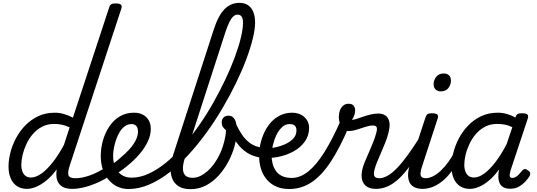

<svg xmlns="http://www.w3.org/2000/svg" viewBox="-20 -1312 3779 1351"><path d="M169 17Q129 17 100 -2Q71 -21 55.5 -56.5Q40 -92 40 -141Q40 -186 53 -237.5Q66 -289 92 -338.5Q118 -388 157.5 -429Q197 -470 249 -494.5Q301 -519 366 -519Q398 -519 430.5 -509.5Q463 -500 493 -484L747 -1256Q753 -1276 762.5 -1282Q772 -1288 792 -1288Q823 -1288 831.5 -1278.5Q840 -1269 833 -1249L470 -145Q454 -96 462.5 -77Q471 -58 510 -58Q522 -58 527 -46.5Q532 -35 530 -20.5Q528 -6 518 5.5Q508 17 489 17Q450 17 426.5 5.5Q403 -6 391.5 -25Q380 -44 377.5 -66.5Q375 -89 378 -112L379 -120Q342 -70 304 -40Q266 -10 232 3.5Q198 17 169 17ZM198 -63Q232 -63 270.5 -90Q309 -117 350 -168.5Q391 -220 430 -293L470 -416Q440 -430 413.5 -435Q387 -440 362 -440Q314 -440 276.5 -420.5Q239 -401 211.5 -369Q184 -337 166 -298.5Q148 -260 139 -222Q130 -184 130 -153Q130 -125 138 -104.5Q146 -84 161 -73.5Q176 -63 198 -63Z M489 17Q470 17 464 5.5Q458 -6 462.5 -20.5Q467 -35 479.5 -46.5Q492 -58 511 -58Q556 -58 611.5 -77.5Q667 -97 727 -136Q738 -143 748 -138Q758 -133 764 -121Q770 -109 769 -96.5Q768 -84 758 -77Q705 -43 656.5 -22.5Q608 -2 565.5 7.5Q523 17 489 17Z M726 -128Q754 -144 780 -163Q806 -182 829 -203Q863 -231 891 -262Q919 -293 935 -325Q951 -357 951 -385Q951 -411 939.5 -425Q928 -439 904 -439Q890 -439 883.5 -451Q877 -463 878.5 -479Q880 -495 891 -507Q902 -519 923 -519Q960 -519 986.5 -504.5Q1013 -490 1027 -464.5Q1041 -439 1041 -405Q1041 -361 1019.5 -315.5Q998 -270 961 -227Q924 -184 877 -146Q850 -123 819.5 -102.5Q789 -82 757 -64Z M884 18Q841 18 805.5 1Q770 -16 743.5 -47.5Q717 -79 703 -121.5Q689 -164 689 -214Q689 -269 704 -322.5Q719 -376 748.5 -421Q778 -466 822 -492.5Q866 -519 923 -519Q932 -519 934.5 -507Q937 -495 933.5 -479Q930 -463 922.5 -451Q915 -439 906 -439Q880 -439 859.5 -424.5Q839 -410 823.5 -385.5Q808 -361 797.5 -331Q787 -301 781.5 -271Q776 -241 776 -215Q776 -180 785 -152Q794 -124 811 -103.5Q828 -83 852 -72.5Q876 -62 907 -62Q966 -62 1027.5 -90.5Q1089 -119 1150 -169Q1211 -219 1269 -286Q1327 -353 1381 -430.5Q1435 -508 1481.5 -590.5Q1528 -673 1566.5 -754.5Q1605 -836 1632.5 -910.5Q1660 -985 1675 -1047.5Q1690 -1110 1690 -1153Q1690 -1170 1703 -1178Q1716 -1186 1733 -1186Q1750 -1186 1762.5 -1178Q1775 -1170 1775 -1153Q1775 -1108 1759 -1041.5Q1743 -975 1713 -895Q1683 -815 1640.5 -727.5Q1598 -640 1546 -551.5Q1494 -463 1433.5 -379.5Q1373 -296 1307 -224Q1241 -152 1170.5 -97.5Q1100 -43 1028 -12.5Q956 18 884 18Z M1321 19Q1267 19 1235.5 -2Q1204 -23 1191 -57.5Q1178 -92 1181 -134.5Q1184 -177 1198 -221L1485 -1107Q1517 -1205 1561 -1248.5Q1605 -1292 1665 -1292Q1701 -1292 1725.5 -1275.5Q1750 -1259 1762.5 -1227.5Q1775 -1196 1775 -1153Q1775 -1134 1762.5 -1125Q1750 -1116 1733 -1116Q1716 -1116 1703 -1125Q1690 -1134 1690 -1153Q1690 -1171 1686 -1183.5Q1682 -1196 1673.5 -1202.5Q1665 -1209 1651 -1209Q1637 -1209 1623.5 -1198Q1610 -1187 1596.5 -1161.5Q1583 -1136 1568 -1092L1290 -233Q1281 -205 1273.5 -175Q1266 -145 1267.5 -119Q1269 -93 1284.5 -77Q1300 -61 1336 -61Q1363 -61 1389 -73.5Q1415 -86 1439.5 -107.5Q1464 -129 1484.5 -157Q1505 -185 1521.5 -217Q1538 -249 1548 -282Q1553 -297 1558 -316.5Q1563 -336 1566.5 -357Q1570 -378 1570 -396Q1554 -409 1547 -421Q1540 -433 1540 -450Q1540 -471 1552.5 -484.5Q1565 -498 1587 -498Q1604 -498 1615 -490.5Q1626 -483 1633 -469.5Q1640 -456 1643 -437Q1646 -418 1646 -394Q1646 -343 1631 -286.5Q1616 -230 1587.5 -176Q1559 -122 1519 -77.5Q1479 -33 1429 -7Q1379 19 1321 19Z M1821 -202Q1764 -209 1720 -236.5Q1676 -264 1640.5 -315Q1605 -366 1573 -442Q1565 -461 1576.5 -473Q1588 -485 1604.5 -485Q1621 -485 1629 -466Q1654 -408 1681 -367Q1708 -326 1744 -302Q1780 -278 1830 -272Q1841 -270 1846 -258.5Q1851 -247 1850 -233Q1849 -219 1841.5 -209.5Q1834 -200 1821 -202Z M1818 -271Q1849 -265 1890.5 -270.5Q1932 -276 1972.5 -291.5Q2013 -307 2039.5 -332.5Q2066 -358 2066 -394Q2066 -418 2053.5 -428.5Q2041 -439 2017 -439Q2003 -439 1996.5 -451Q1990 -463 1991.5 -479Q1993 -495 2004 -507Q2015 -519 2036 -519Q2061 -519 2082.5 -511.5Q2104 -504 2120.5 -489.5Q2137 -475 2146 -455.5Q2155 -436 2155 -413Q2155 -358 2125 -316Q2095 -274 2045 -246.5Q1995 -219 1935 -207.5Q1875 -196 1815 -202Z M2015 18Q1971 18 1936.5 5.5Q1902 -7 1877 -29Q1852 -51 1835.5 -80Q1819 -109 1811 -143.5Q1803 -178 1803 -214Q1803 -255 1812 -297.5Q1821 -340 1839.5 -379.5Q1858 -419 1886 -450.5Q1914 -482 1952 -500.5Q1990 -519 2038 -519Q2049 -519 2053.5 -507Q2058 -495 2055 -479Q2052 -463 2042.5 -451Q2033 -439 2018 -439Q1989 -439 1965.5 -418Q1942 -397 1925.5 -363Q1909 -329 1900 -290.5Q1891 -252 1891 -217Q1891 -187 1898.5 -159Q1906 -131 1922 -108.5Q1938 -86 1965.5 -73Q1993 -60 2033 -60Q2092 -60 2149 -105.5Q2206 -151 2262 -240.5Q2318 -330 2376 -461Q2379 -468 2390 -468Q2401 -468 2414 -462.5Q2427 -457 2435 -447.5Q2443 -438 2438 -428Q2373 -274 2308 -175Q2243 -76 2171.5 -29Q2100 18 2015 18Z M2626 17Q2587 17 2564.5 3Q2542 -11 2532.5 -34Q2523 -57 2524.5 -85Q2526 -113 2535 -140Q2540 -157 2552 -185Q2564 -213 2578.5 -246Q2593 -279 2606.5 -313.5Q2620 -348 2628 -378Q2636 -408 2629.5 -418.5Q2623 -429 2604 -429Q2580 -429 2550.5 -419Q2521 -409 2490 -399.5Q2459 -390 2428 -390Q2408 -390 2393.5 -404.5Q2379 -419 2371.5 -442Q2364 -465 2364 -490Q2364 -513 2371.5 -534Q2379 -555 2394.5 -568.5Q2410 -582 2434 -582Q2457 -582 2468 -568.5Q2479 -555 2479 -535Q2479 -520 2473.5 -502.5Q2468 -485 2456 -469Q2469 -469 2489.5 -475.5Q2510 -482 2535.5 -491Q2561 -500 2588.5 -506.5Q2616 -513 2642 -513Q2672 -513 2692.5 -499Q2713 -485 2719.5 -454.5Q2726 -424 2712 -372Q2705 -344 2691.5 -310Q2678 -276 2663 -241.5Q2648 -207 2635.5 -177Q2623 -147 2618 -128Q2607 -94 2613 -76Q2619 -58 2648 -58Q2662 -58 2668.5 -46.5Q2675 -35 2672.5 -20.5Q2670 -6 2658.5 5.5Q2647 17 2626 17Z M2626 17Q2612 17 2605.5 5.5Q2599 -6 2601.5 -20.5Q2604 -35 2615.5 -46.5Q2627 -58 2648 -58Q2676 -58 2706.5 -75Q2737 -92 2771.5 -127Q2806 -162 2846.5 -217.5Q2887 -273 2936 -350Q2945 -363 2957.5 -361.5Q2970 -360 2977.5 -350.5Q2985 -341 2979 -328Q2926 -233 2880.5 -167Q2835 -101 2793 -60.5Q2751 -20 2710 -1.5Q2669 17 2626 17Z M2955 17Q2915 17 2891.5 3Q2868 -11 2859 -35Q2850 -59 2851.5 -89Q2853 -119 2864 -151L2973 -483Q2979 -503 2988.5 -509Q2998 -515 3018 -515Q3049 -515 3057.5 -505.5Q3066 -496 3059 -476L2951 -145Q2934 -95 2940.5 -76.5Q2947 -58 2976 -58Q2990 -58 2996.5 -46.5Q3003 -35 3001 -20.5Q2999 -6 2987.5 5.5Q2976 17 2955 17ZM3080 -669Q3060 -669 3045.5 -682Q3031 -695 3031 -720Q3031 -747 3049 -771Q3067 -795 3104 -795Q3124 -795 3138.5 -782.5Q3153 -770 3153 -744Q3153 -717 3135.5 -693Q3118 -669 3080 -669Z M2952 17Q2938 17 2931.5 5.5Q2925 -6 2927.5 -20.5Q2930 -35 2941.5 -46.5Q2953 -58 2974 -58Q3000 -58 3027.5 -72Q3055 -86 3082 -111.5Q3109 -137 3134.5 -172Q3160 -207 3182 -250Q3189 -264 3202 -263.5Q3215 -263 3224 -253Q3233 -243 3228 -229Q3201 -170 3170 -124Q3139 -78 3104 -47Q3069 -16 3031 0.5Q2993 17 2952 17Z M3286 17Q3246 17 3217 -2Q3188 -21 3172.5 -56.5Q3157 -92 3157 -141Q3157 -186 3170 -237.5Q3183 -289 3209 -338.5Q3235 -388 3274.5 -429Q3314 -470 3366 -494.5Q3418 -519 3483 -519Q3515 -519 3547 -510Q3579 -501 3607 -485L3608 -489Q3614 -506 3624 -510.5Q3634 -515 3652 -515Q3683 -515 3691.5 -505.5Q3700 -496 3693 -476L3572 -111Q3568 -97 3566.5 -85Q3565 -73 3569.5 -66.5Q3574 -60 3585 -60Q3598 -60 3609.5 -67Q3621 -74 3632 -85.5Q3643 -97 3653 -110Q3660 -119 3669.5 -122Q3679 -125 3692 -115Q3709 -105 3710.5 -94.5Q3712 -84 3707 -74Q3697 -57 3678 -36Q3659 -15 3632.5 0.5Q3606 16 3571 16Q3539 16 3520.5 4.5Q3502 -7 3494.5 -25.5Q3487 -44 3486.5 -66Q3486 -88 3490 -110Q3491 -112 3491.5 -114.5Q3492 -117 3492 -120Q3455 -70 3418.5 -40Q3382 -10 3348.5 3.5Q3315 17 3286 17ZM3247 -153Q3247 -125 3255 -104.5Q3263 -84 3278 -73.5Q3293 -63 3315 -63Q3349 -63 3387 -90.5Q3425 -118 3465.5 -170.5Q3506 -223 3545 -298L3585 -417Q3556 -431 3530 -435.5Q3504 -440 3479 -440Q3431 -440 3393.5 -420.5Q3356 -401 3328.5 -369Q3301 -337 3283 -298.5Q3265 -260 3256 -222Q3247 -184 3247 -153Z"/></svg>

Font: Playwrite NL
Style: Regular
Weight: 400
Designer: Veronika Burian, José Scaglione
Foundry: TypeTogether
Version: Version 1.002